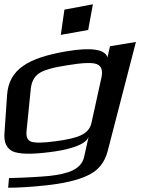

<svg xmlns="http://www.w3.org/2000/svg" viewBox="-72 -693 661 897"><path d="M-39 -248 -51 -73C-55 -28 -41 0 -13 14C17 27 72 29 158 18C227 10 328 -11 342 -54L321 40C308 98 248 119 158 129C114 133 51 137 -30 139L-34 184C10 184 69 181 143 173C226 164 291 149 337 127C386 105 417 67 431 13L563 -497L442 -477L430 -425C419 -463 353 -473 237 -453C61 -423 -31 -370 -39 -248ZM356 -122C351 -94 334 -74 306 -61C281 -49 241 -40 187 -33C129 -25 92 -25 74 -31C57 -37 49 -54 52 -81L72 -280C76 -312 88 -335 110 -350C131 -365 174 -378 242 -388C313 -400 360 -402 381 -393C402 -384 409 -364 402 -331ZM340 -553 362 -673 229 -648 212 -530Z"/></svg>

Font: Gamestation Warped
Style: Italic
Weight: 400
Designer: Jonas Hecksher
Foundry: Jonas Hecksher, Playtypeª, e-types AS
Version: Version 1.003